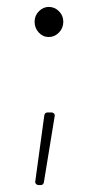

<svg xmlns="http://www.w3.org/2000/svg" viewBox="-20 -473 279 555"><path d="M80 -410Q80 -428 92.5 -440.5Q105 -453 121 -453Q138 -453 150.5 -440.5Q163 -428 163 -410Q163 -392 150.5 -379Q138 -366 121 -366Q104 -366 92 -379Q80 -392 80 -410ZM82 51 108 -139Q109 -148 118 -148H129Q133 -148 136 -145Q139 -142 138 -137L107 53Q106 62 97 62H92Q87 62 84 58.5Q81 55 82 51Z"/></svg>

Font: Barlow Semi Condensed Thin
Style: Regular
Weight: 250
Width: 4
Designer: Jeremy Tribby
Foundry: Tribby Type
Version: Version 1.408